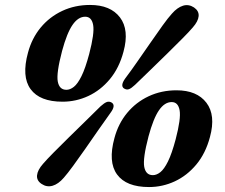

<svg xmlns="http://www.w3.org/2000/svg" viewBox="-20 -737 908 775"><path d="M343.5 -717Q426 -717 464.2 -666.8Q502.5 -616.5 478.5 -528.5Q461 -462.5 423.5 -417.5Q386 -372.5 336.5 -349.5Q287 -326.5 232.5 -326.5Q140.5 -326.5 103.5 -377.2Q66.5 -428 93 -524.5Q108.5 -582.5 144.2 -625.8Q180 -669 231.2 -693Q282.5 -717 343.5 -717ZM340 -519Q362 -603 356 -636.2Q350 -669.5 324 -669.5Q295.5 -669.5 272.8 -636.5Q250 -603.5 230.5 -531Q207 -441.5 213.2 -408Q219.5 -374.5 248 -374.5Q263 -374.5 278.2 -386.5Q293.5 -398.5 309 -429.8Q324.5 -461 340 -519ZM525 -394.5Q510 -380.5 500.5 -377Q491 -373.5 480.5 -380Q464.5 -391 485.5 -420.5Q509 -451.5 535.2 -489.5Q561.5 -527.5 587.8 -565.2Q614 -603 636.2 -634Q658.5 -665 674 -682Q696 -707 718.8 -714Q741.5 -721 763 -707Q783.5 -693 781.8 -672Q780 -651 758 -626Q743.5 -609 716.2 -581.5Q689 -554 655.5 -521.2Q622 -488.5 587.8 -455.2Q553.5 -422 525 -394.5ZM386 -308Q401 -321.5 411 -325.2Q421 -329 431.5 -322.5Q448 -311 426 -281.5Q403.5 -250.5 377 -212.2Q350.5 -174 324.2 -136.2Q298 -98.5 275.2 -67.5Q252.5 -36.5 237.5 -19.5Q215.5 6 192.2 12.8Q169 19.5 148 5.5Q127.5 -8 129.5 -29.2Q131.5 -50.5 153.5 -75.5Q168.5 -93 196 -120.8Q223.5 -148.5 257 -181.5Q290.5 -214.5 324.5 -247.5Q358.5 -280.5 386 -308ZM692.5 -372.5Q775 -372.5 813.2 -322.2Q851.5 -272 827.5 -184Q810 -118 772.5 -73Q735 -28 685.5 -5Q636 18 581.5 18Q489.5 18 452.5 -32.8Q415.5 -83.5 442 -180Q457.5 -238 493.2 -281.2Q529 -324.5 580.2 -348.5Q631.5 -372.5 692.5 -372.5ZM689 -174.5Q711 -258.5 705 -291.8Q699 -325 673 -325Q644.5 -325 621.8 -292Q599 -259 579.5 -186.5Q556 -97 562.2 -63.5Q568.5 -30 597 -30Q612 -30 627.2 -42Q642.5 -54 658 -85.2Q673.5 -116.5 689 -174.5Z"/></svg>

Font: Fraunces 9pt Soft
Style: Bold Italic
Weight: 700
Italic angle: -16°
Version: Version 1.000;[b76b70a41]